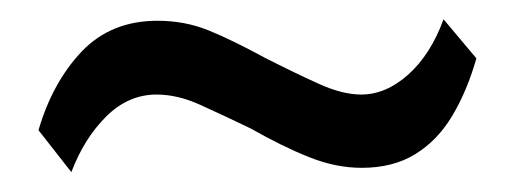

<svg xmlns="http://www.w3.org/2000/svg" viewBox="-20 -408 528 197"><path d="M351.1 -235.8Q324.7 -235.8 297.6 -246.6Q270.5 -257.3 236.8 -276.4Q208.5 -290 185.3 -300.5Q162.1 -311 140.6 -311Q111.8 -311 89.1 -288.6Q66.4 -266.1 53.2 -231.4L19.5 -274.4Q33.7 -323.2 63.7 -355Q93.8 -386.7 141.6 -386.7Q169.4 -386.7 193.6 -377Q217.8 -367.2 252 -348.6Q281.7 -333.5 306.4 -322.3Q331.1 -311 350.6 -311Q376 -311 398.9 -331.5Q421.9 -352.1 435.1 -388.2L468.8 -348.1Q459 -314 443.8 -288.8Q428.7 -263.7 406 -249.8Q383.3 -235.8 351.1 -235.8Z"/></svg>

Font: Comme Medium
Style: Regular
Weight: 500
Version: Version 1.000;gftools[0.9.27]